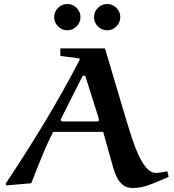

<svg xmlns="http://www.w3.org/2000/svg" viewBox="-20 -930 876 964"><path d="M137 -10 11 1 9 -9Q110 -160 203 -314Q296 -468 379 -628Q380 -629 380 -633Q380 -637 377 -637L283 -649V-687H507L618 -314Q629 -279 643 -235.5Q657 -192 675 -152.5Q693 -113 715 -87.5Q737 -62 762 -62Q775 -62 790.5 -64.5Q806 -67 820 -70L827 -42Q784 -23 737 -4.5Q690 14 646 14Q616 14 597 -1.5Q578 -17 567 -40Q556 -63 549 -86L498 -268H247Q230 -236 211 -192.5Q192 -149 173 -101.5Q154 -54 137 -10ZM296 -320H467Q469 -320 472.5 -321.5Q476 -323 476 -325Q476 -327 476 -332Q476 -337 475 -338L410 -543Q409 -548 406 -549.5Q403 -551 401 -551Q397 -551 392 -543L287 -335Q285 -332 285 -326Q285 -324 289 -322Q293 -320 296 -320ZM452 -844Q452 -871 471.5 -890.5Q491 -910 518 -910Q545 -910 564.5 -890.5Q584 -871 584 -844Q584 -817 564.5 -797.5Q545 -778 518 -778Q491 -778 471.5 -797.5Q452 -817 452 -844ZM252 -844Q252 -871 271.5 -890.5Q291 -910 318 -910Q345 -910 364.5 -890.5Q384 -871 384 -844Q384 -817 364.5 -797.5Q345 -778 318 -778Q291 -778 271.5 -797.5Q252 -817 252 -844Z"/></svg>

Font: Aref Ruqaa Ink
Style: Bold
Weight: 700
Designer: Abdullah Aref
Version: Version 1.005